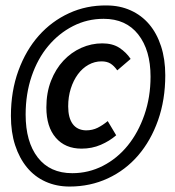

<svg xmlns="http://www.w3.org/2000/svg" viewBox="-20 -674 640 704"><path d="M235 10Q187 10 147 -8Q107 -26 79 -60Q51 -94 35.5 -141.5Q20 -189 20 -249Q20 -340 47.5 -415Q75 -490 122 -543Q169 -596 233 -625.5Q297 -655 371 -654Q419 -654 459 -636Q499 -618 527 -585Q555 -552 570.5 -504.5Q586 -457 586 -398Q586 -308 559.5 -233Q533 -158 486.5 -104Q440 -50 375.5 -20Q311 10 235 10ZM245 -39Q305 -39 357.5 -66Q410 -93 448.5 -140.5Q487 -188 509.5 -253Q532 -318 532 -393Q532 -490 487 -547.5Q442 -605 360 -605Q300 -605 248 -578.5Q196 -552 157 -505.5Q118 -459 96 -394.5Q74 -330 74 -254Q74 -154 118.5 -96.5Q163 -39 245 -39ZM279 -129Q219 -129 184.5 -169Q150 -209 150 -280Q150 -334 167 -377.5Q184 -421 212.5 -451.5Q241 -482 278 -498.5Q315 -515 355 -515Q393 -515 418 -498.5Q443 -482 459 -458L410 -416Q398 -433 385 -441Q372 -449 352 -449Q327 -449 304.5 -436.5Q282 -424 265.5 -401.5Q249 -379 239.5 -349Q230 -319 230 -284Q230 -242 246.5 -219.5Q263 -197 295 -196Q319 -196 338 -205.5Q357 -215 375 -230L406 -178Q382 -157 349.5 -143Q317 -129 279 -129Z"/></svg>

Font: Source Code Pro Semibold
Style: Italic
Weight: 600
Italic angle: -11°
Monospace: yes
Designer: Paul D. Hunt, Teo Tuominen
Foundry: Adobe Systems Incorporated
Version: Version 1.050;PS 1.000;hotconv 16.6.51;makeotf.lib2.5.65220